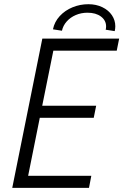

<svg xmlns="http://www.w3.org/2000/svg" viewBox="-20 -906 595 926"><path d="M184.1 -719.7H554.7L543 -661.6H237.3L183.6 -396H443.8L432.1 -337.9H171.9L115.7 -58.1H420.4L409.2 0H39.1ZM491.7 -778.3Q491.7 -807.6 467 -826.2Q442.4 -844.7 401.9 -844.7Q371.6 -844.7 345.5 -833.5Q319.3 -822.3 301.8 -802.5Q284.2 -782.7 278.8 -757.8L235.4 -764.6Q242.7 -800.8 268.1 -828.4Q293.5 -856 329.8 -870.8Q366.2 -885.7 406.2 -885.7Q443.8 -885.7 473.6 -871.3Q503.4 -856.9 519.8 -832.5Q536.1 -808.1 536.1 -779.3Q536.1 -767.6 533.2 -755.9L489.7 -762.7Q491.7 -770 491.7 -778.3Z"/></svg>

Font: Reddit Sans Chocolate Light
Style: Italic
Weight: 300
Italic angle: -11.25°
Designer: Stephen Hutchings
Version: Version 1.013